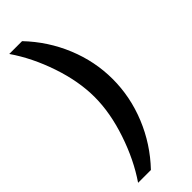

<svg xmlns="http://www.w3.org/2000/svg" viewBox="-292 -760 942 942"><g transform="rotate(-45 179.0 -289.0)"><path d="M112.8 -735.8Q200.7 -643.6 248.3 -527.8Q295.9 -412.1 295.9 -290Q295.9 -167 248.3 -50.5Q200.7 65.9 112.8 158.2H23.9Q88.4 64 129.6 -58.6Q170.9 -181.2 170.9 -290Q170.9 -399.4 129.9 -520.5Q88.9 -641.6 23.9 -735.8Z"/></g></svg>

Font: Archivo Expanded
Style: Bold
Weight: 700
Width: 7
Designer: Hector Gatti
Foundry: Omnibus-Type
Version: Version 2.001